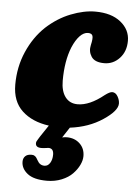

<svg xmlns="http://www.w3.org/2000/svg" viewBox="-53 -530 583 813"><g transform="rotate(5 239.0 -123.5)"><path d="M176.8 242.2Q120.6 242.2 94 220.9Q67.4 199.7 67.4 170.4Q67.4 155.8 76.4 147Q85.4 138.2 102.1 138.2Q106 138.2 109.1 138.7Q112.3 139.2 115 140.9Q117.7 142.6 119.4 143.8Q121.1 145 123 147.7Q125 150.4 125.7 151.6Q126.5 152.8 128.4 156.2Q130.4 159.7 130.9 160.2Q141.1 179.7 161.1 179.7Q175.8 179.7 184.8 165.3Q193.8 150.9 193.8 129.9Q193.8 103 171.9 103Q168.9 103 160.2 104.5Q151.4 106 141.6 106Q117.2 106 117.2 87.9Q117.2 83.5 118.9 79.8Q120.6 76.2 125.2 69.1Q129.9 62 132.3 57.6L165 8.8Q93.3 -1 50.8 -40.8Q8.3 -80.6 8.3 -151.9Q8.3 -227.1 36.6 -292Q64.9 -356.9 112.3 -401.9Q160.2 -445.8 215.6 -467.5Q271 -489.3 319.3 -489.3Q387.7 -489.3 427.5 -457.3Q467.3 -425.3 467.3 -377.9Q467.3 -332.5 440.4 -303.7Q413.6 -274.9 375.5 -274.9Q335 -274.9 320.6 -297.1Q306.2 -319.3 312.5 -346.2Q319.3 -375 315.9 -385.7Q312.5 -396.5 296.4 -396.5Q278.3 -396.5 261.5 -378.9Q244.6 -361.3 231 -329.1Q207 -270 207 -186Q207 -141.6 225.8 -116.7Q244.6 -91.8 278.3 -91.8Q329.1 -91.8 389.6 -140.6Q409.7 -155.8 420.4 -155.8Q434.6 -155.8 443.6 -140.4Q452.6 -125 452.6 -109.9Q452.6 -79.1 393.3 -39.6Q334 0 254.4 9.8L225.6 53.7Q237.8 51.3 245.1 51.3Q278.8 51.3 300.5 71.8Q322.3 92.3 322.3 125Q322.3 143.1 312.7 162.8Q303.2 182.6 285.6 200.7Q268.1 218.8 239.5 230.5Q210.9 242.2 176.8 242.2Z"/></g></svg>

Font: Cooper* ExtraBold
Style: Italic
Weight: 800
Italic angle: -7°
Designer: Owen Earl
Foundry: indestructible type*
Version: Version 0.001